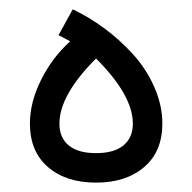

<svg xmlns="http://www.w3.org/2000/svg" viewBox="-20 -390 411 410"><path d="M135.3 -370.1Q170.4 -353.5 203.4 -329.1Q236.3 -304.7 264.4 -273.7Q292.5 -242.7 309.6 -203.9Q326.7 -165 326.7 -126Q326.7 -66.4 287.8 -33.2Q249 0 185.1 0Q121.1 0 82.5 -33.2Q43.9 -66.4 43.9 -126Q43.9 -172.4 68.1 -220.2Q92.3 -268.1 129.9 -301.8L105 -314.9ZM185.1 -265.1Q106.9 -187 106.9 -126Q106.9 -95.7 127 -79.3Q147 -63 185.1 -63Q223.6 -63 243.7 -79.6Q263.7 -96.2 263.7 -126Q263.7 -186.5 185.1 -265.1Z"/></svg>

Font: Estedad
Style: regular
Weight: 400
Version: Version 0.7(Beta10)